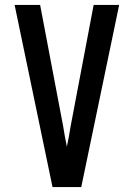

<svg xmlns="http://www.w3.org/2000/svg" viewBox="-20 -755 540 775"><path d="M192 0 39 -735H142L235 -245Q238 -224 242 -203.5Q246 -183 250 -163Q254 -183 258 -203.5Q262 -224 265 -245L358 -735H461L308 0Z"/></svg>

Font: Iosevka Custom Semibold
Style: Regular
Weight: 600
Designer: Belleve Invis
Foundry: Belleve Invis
Version: Version 27.0.2; ttfautohint (v1.8.4)